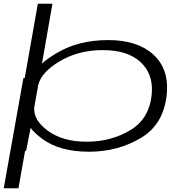

<svg xmlns="http://www.w3.org/2000/svg" viewBox="-29 -805 1008 1025"><path d="M-9 200 96 -388.5H103L173 -785H251L195 -465.5Q225 -493 276 -523Q390.5 -591 548.5 -591Q703 -591 787.5 -515.5Q872 -440 862 -311Q849 -144.5 725 -69.8Q601 5 446.5 5Q289.5 5 197 -63.5Q155 -94.5 134.5 -122.5L110.5 0H105L69.5 200ZM175 -351 153.5 -230.5Q149.5 -164.5 223 -109.5Q303 -48.5 433 -48.5Q565.5 -48.5 668.5 -111.2Q771.5 -174 781.5 -309Q789 -411.5 720.2 -474.5Q651.5 -537.5 519 -537.5Q389 -537.5 287.5 -476.5Q192 -419.5 175 -351Z"/></svg>

Font: Anybody UltraExpanded Light
Style: Italic
Weight: 300
Width: 9
Italic angle: -10°
Designer: Tyler Finck
Foundry: Etcetera Type Company
Version: Version 1.010; ttfautohint (v1.8.3) -l 8 -r 50 -G 200 -x 14 